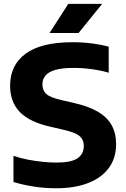

<svg xmlns="http://www.w3.org/2000/svg" viewBox="-20 -969 656 998"><path d="M272 9.5Q212 9.5 155.5 0.8Q99 -8 50 -23V-159Q83.5 -147.5 122.2 -139.8Q161 -132 200 -128Q239 -124 272.5 -124Q352 -124 383.8 -146.8Q415.5 -169.5 415.5 -210Q415.5 -244 392 -263Q368.5 -282 303.5 -296L245.5 -309.5Q135.5 -333.5 84 -385.8Q32.5 -438 32.5 -523.5Q32.5 -630.5 113.2 -690Q194 -749.5 356.5 -749.5Q410.5 -749.5 458.8 -743.2Q507 -737 545 -726.5V-591Q507 -602.5 459 -609.2Q411 -616 363 -616Q302 -616 266.8 -605.5Q231.5 -595 216 -575.8Q200.5 -556.5 200.5 -531Q200.5 -498.5 221 -480.2Q241.5 -462 298.5 -449L357 -435.5Q437.5 -418 487.5 -389Q537.5 -360 560.5 -318Q583.5 -276 583.5 -219.5Q583.5 -148 546.2 -96.8Q509 -45.5 439.2 -18Q369.5 9.5 272 9.5ZM237.5 -797.5 335 -949H511L388.5 -797.5Z"/></svg>

Font: Encode Sans SemiExpanded
Style: Bold
Weight: 700
Width: 6
Designer: Multiple Designers
Foundry: Impallari Type
Version: Version 3.002